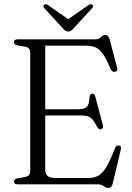

<svg xmlns="http://www.w3.org/2000/svg" viewBox="-20 -890 638 927"><path d="M47.5 -686.5Q47.5 -700 65 -700H440Q457 -700 467.2 -710.5Q477.5 -721 489 -721Q503.5 -721 509 -701L545.5 -563Q550.5 -546.5 535.5 -543.5Q521 -540.5 514 -557Q494 -605 477 -629.2Q460 -653.5 440.8 -661.5Q421.5 -669.5 394.5 -669.5H198.5V-362.5H359Q388 -362.5 399.5 -374.5Q411 -386.5 412 -419.5Q413.5 -436 424 -437.5Q436 -439.5 440 -423.5L476.5 -286Q480.5 -269.5 468.5 -266Q457 -262.5 449.5 -276.5Q433 -309.5 418.2 -321Q403.5 -332.5 374.5 -332.5H198.5V-69.5Q198.5 -30.5 245.5 -30.5H404.5Q432.5 -30.5 453 -40.8Q473.5 -51 492.5 -82Q511.5 -113 535.5 -175.5Q541 -189.5 553.5 -187.5Q568 -185.5 563 -166.5L524 -3Q518.5 17.5 503.5 17.5Q492.5 17.5 481.2 8.8Q470 0 452 0H65Q47.5 0 47.5 -13.5Q47.5 -25 63 -29L100 -35Q126 -40 126 -63.5V-636.5Q126 -660 100 -665L63 -671Q47.5 -675 47.5 -686.5ZM335.5 -753.5Q329 -746 323.5 -741.8Q318 -737.5 310 -737.5Q302 -737.5 296 -741.8Q290 -746 283 -753.5L194.5 -850Q185 -860.5 193.5 -867.5Q201 -873 213 -864.5L309.5 -797.5L406 -864.5Q418.5 -873 425.5 -867.5Q434 -861 424 -850Z"/></svg>

Font: Fraunces 72pt Soft Light
Style: Regular
Weight: 300
Version: Version 1.000;[b76b70a41]